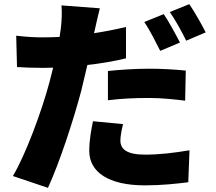

<svg xmlns="http://www.w3.org/2000/svg" viewBox="-20 -835 1040 925"><path d="M500 -493V-352C564 -360 625 -363 698 -363C760 -363 822 -356 872 -350L875 -495C814 -501 754 -504 698 -504C632 -504 558 -499 500 -493ZM573 -237 428 -251C420 -213 410 -159 410 -108C410 -6 503 58 678 58C762 58 829 50 887 43L893 -111C816 -98 746 -90 679 -90C591 -90 560 -116 560 -158C560 -178 566 -211 573 -237ZM769 -767 675 -729C702 -690 731 -631 752 -590L847 -630C829 -665 794 -730 769 -767ZM892 -815 798 -777C825 -739 857 -680 877 -639L971 -679C954 -713 918 -777 892 -815ZM187 -655C143 -655 112 -657 58 -663L62 -512C96 -510 134 -508 186 -508L236 -509L218 -438C181 -299 102 -86 42 13L211 70C268 -54 334 -257 371 -396L401 -522C465 -529 530 -540 587 -554V-705C536 -693 485 -683 433 -675L437 -692C442 -715 453 -764 461 -795L276 -809C279 -784 278 -739 273 -697L267 -657C240 -656 214 -655 187 -655Z"/></svg>

Font: Noto Sans HK Black
Style: Regular
Weight: 900
Designer: Ryoko NISHIZUKA 西塚涼子 (kana, bopomofo & ideographs); Paul D. Hunt (Latin, Greek & Cyrillic); Sandoll Communications 산돌커뮤니
Foundry: Adobe
Version: Version 2.004;hotconv 1.0.118;makeotfexe 2.5.65603